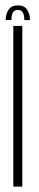

<svg xmlns="http://www.w3.org/2000/svg" viewBox="-20 -694 144 714"><path d="M29.5 0V-597.5H63V0ZM47 -674Q70 -674 80.8 -658Q91.5 -642 91.5 -619.5H70.5Q70.5 -657 47 -657Q33 -657 27.8 -647.5Q22.5 -638 22.5 -619.5H1Q1 -642 12 -658Q23 -674 47 -674Z"/></svg>

Font: Anybody Condensed ExtraLight
Style: Regular
Weight: 200
Width: 3
Designer: Tyler Finck
Foundry: Etcetera Type Company
Version: Version 1.010; ttfautohint (v1.8.3) -l 8 -r 50 -G 200 -x 14 